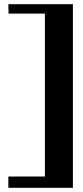

<svg xmlns="http://www.w3.org/2000/svg" viewBox="-20 -672 396 919"><path d="M329 -652H20L21 -607H195V173H20V227H329Z"/></svg>

Font: GFS Jackson
Style: Regular
Weight: 400
Designer: George Matthiopoulos
Foundry: George Matthiopoulos
Version: Version 1.0